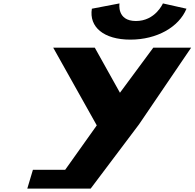

<svg xmlns="http://www.w3.org/2000/svg" viewBox="-20 -1104 1139 1124"><path d="M933.7 -1084C933.7 -1084 889.5 -981 775.8 -981C662.1 -981 679.6 -1084 679.6 -1084L517.8 -1053C500.4 -946 587.1 -872 743.2 -872C899.3 -872 1027.7 -946 1071.7 -1053ZM291.5 -825 546.5 -370 361.6 -110H172.7L139.8 0H283.3H510.8L793.9 -376L1099 -825H877.4L682.2 -561L534.9 -825Z"/></svg>

Font: Hussar
Style: BdSuprExtOblThree
Weight: 700
Foundry: Cannot Into Space Fonts
Version: Version 2.00